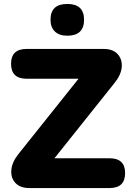

<svg xmlns="http://www.w3.org/2000/svg" viewBox="-20 -953 665 973"><path d="M321 -772Q280 -772 258 -793.5Q236 -815 236 -853Q236 -933 321 -933Q406 -933 406 -853Q406 -772 321 -772ZM129 0Q82 0 58 -26Q34 -52 37.5 -92Q41 -132 74 -173L378 -554H115Q36 -554 36 -630Q36 -705 115 -705H505Q552 -705 576 -679Q600 -653 597 -613.5Q594 -574 560 -532L256 -151H535Q614 -151 614 -76Q614 0 535 0Z"/></svg>

Font: Chiron GoRound TC H
Style: Regular
Weight: 900
Designer: Ryoko NISHIZUKA 西塚涼子 (kana, bopomofo & ideographs); Paul D. Hunt (Latin, Greek & Cyrillic); Sandoll Communications 산돌커뮤니
Foundry: Adobe
Version: Version 1.000;hotconv 1.1.1;makeotfexe 2.6.0